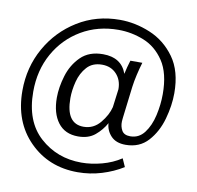

<svg xmlns="http://www.w3.org/2000/svg" viewBox="-91 -748 1072 1044"><g transform="rotate(10 445.5 -226.0)"><path d="M617 -307 596 -134Q596 -132 595 -124Q594 -116 594 -111Q593 -84 605.5 -62Q618 -40 652 -40Q700 -40 730 -79.5Q760 -119 773.5 -178.5Q787 -238 787 -296Q787 -412 742.5 -478.5Q698 -545 630 -572Q562 -599 490 -599Q376 -599 285.5 -545.5Q195 -492 143 -399Q91 -306 91 -188Q91 -24 186 61.5Q281 147 415 147Q470 147 528 131.5Q586 116 633 85L653 130Q600 163 536 182.5Q472 202 404 202Q244 202 138 95.5Q32 -11 32 -183Q32 -312 92 -419Q152 -526 255.5 -590Q359 -654 488 -654Q573 -654 656 -619.5Q739 -585 793.5 -509.5Q848 -434 848 -312Q848 -244 827 -169Q806 -94 759 -42Q712 10 635 10Q582 10 554 -20Q526 -50 524 -90Q502 -50 466 -20Q430 10 373 10Q300 10 261.5 -41Q223 -92 223 -178Q223 -235 242.5 -299.5Q262 -364 307.5 -409Q353 -454 430 -454Q532 -454 562 -369Q566 -388 571 -407Q576 -426 582 -445H648Q638 -412 629.5 -375Q621 -338 617 -307ZM435 -397Q382 -397 351.5 -363Q321 -329 308.5 -280.5Q296 -232 296 -188Q296 -47 393 -47Q448 -47 484.5 -91Q521 -135 532 -180L545 -281Q545 -332 514.5 -364.5Q484 -397 435 -397Z"/></g></svg>

Font: Zilla Slab
Style: Italic
Weight: 400
Italic angle: -6°
Designer: Typotheque.com
Foundry: Typotheque type foundry
Version: Version 1.1; 2017; ttfautohint (v1.6)